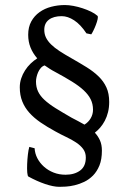

<svg xmlns="http://www.w3.org/2000/svg" viewBox="-20 -723 509 758"><path d="M262.7 -258.3Q275.4 -251.5 288.3 -244.9Q301.3 -238.3 313.5 -231Q329.1 -240.7 338.1 -256.1Q347.2 -271.5 347.2 -290Q347.2 -312.5 338.1 -330.8Q329.1 -349.1 310.5 -366.5Q292 -383.8 263.9 -401.1Q235.8 -418.5 197.8 -439Q186.5 -444.8 176.3 -451.4Q166 -458 156.2 -464.8Q147.5 -461.9 141.1 -454.6Q134.8 -447.3 130.6 -438Q126.5 -428.7 124.3 -418.9Q122.1 -409.2 122.1 -401.4Q122.1 -378.9 130.4 -361.6Q138.7 -344.2 155.8 -328.4Q172.9 -312.5 199.5 -295.9Q226.1 -279.3 262.7 -258.3ZM411.1 -320.3Q411.1 -298.8 406.5 -280.3Q401.9 -261.7 393.8 -246.3Q385.7 -231 375.5 -219.2Q365.2 -207.5 354.5 -199.2Q367.2 -185.5 374.8 -168.5Q382.3 -151.4 382.3 -128.4Q382.3 -93.8 372.6 -69.8Q362.8 -45.9 347.2 -30Q331.5 -14.2 312.5 -5.1Q293.5 3.9 274.9 8.3Q256.3 12.7 240 13.7Q223.6 14.6 214.4 14.6Q202.6 14.6 188.2 11.7Q173.8 8.8 158 3.4Q142.1 -2 125.2 -9.5Q108.4 -17.1 92.3 -25.9Q88.9 -27.3 87.6 -41.7Q86.4 -56.2 87.2 -75Q87.9 -93.8 90.1 -112.8Q92.3 -131.8 95.7 -143.1L116.7 -137.7Q117.7 -117.2 127.4 -98.4Q137.2 -79.6 153.6 -64.9Q169.9 -50.3 191.7 -41.7Q213.4 -33.2 238.8 -33.2Q273.9 -33.2 296.4 -49.8Q318.8 -66.4 318.8 -101.1Q318.8 -120.6 308.3 -134.8Q297.9 -148.9 280.5 -160.4Q263.2 -171.9 241.5 -182.1Q219.7 -192.4 197.8 -204.6Q165.5 -222.2 139.6 -240Q113.8 -257.8 95.7 -278.1Q77.6 -298.3 67.9 -322.8Q58.1 -347.2 58.1 -378.4Q58.1 -396.5 63.7 -413.3Q69.3 -430.2 78.9 -445.1Q88.4 -460 100.8 -471.9Q113.3 -483.9 127 -492.7Q109.9 -512.2 100.6 -535.2Q91.3 -558.1 91.3 -585.9Q91.3 -616.2 103.5 -638.4Q115.7 -660.6 136 -675Q156.2 -689.5 182.4 -696.3Q208.5 -703.1 236.3 -703.1Q251.5 -703.1 269.8 -699.7Q288.1 -696.3 305.9 -690.4Q323.7 -684.6 339.4 -677Q355 -669.4 364.7 -660.6Q367.7 -657.7 365.5 -647.5Q363.3 -637.2 358.6 -625Q354 -612.8 348.6 -602.1Q343.3 -591.3 340.3 -587.4L321.3 -591.3Q297.9 -626.5 272.7 -642.8Q247.6 -659.2 223.6 -659.2Q191.4 -659.2 173.1 -645.3Q154.8 -631.3 154.8 -605.5Q154.8 -588.4 161.6 -574.5Q168.5 -560.5 181.9 -547.4Q195.3 -534.2 215.6 -521Q235.8 -507.8 262.7 -492.7Q295.4 -474.1 322.5 -457.3Q349.6 -440.4 369.4 -421.1Q389.2 -401.9 400.1 -377.9Q411.1 -354 411.1 -320.3Z"/></svg>

Font: Akkhara
Style: Regular
Weight: 400
Designer: J. Victor Gaultney
Version: Version 1.00 June 13, 2006, initial release